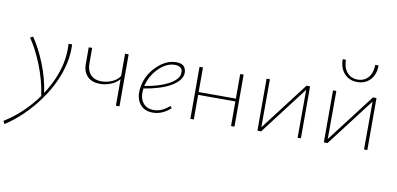

<svg xmlns="http://www.w3.org/2000/svg" viewBox="-135 -926 3064 1483"><g transform="rotate(10 1396.5 -185.0)"><path d="M368 -408Q371 -327 355 -258Q320 -101 211.5 47Q103 195 -40 289L-52 266Q96 174 202 26Q185 -94 139 -209.5Q93 -325 38 -404L61 -414Q115 -336 159.5 -225Q204 -114 220 -1Q300 -124 328 -248Q345 -328 340 -408Z M783 -408H811V0H783V-208Q756 -177 714.5 -161Q673 -145 632 -145Q569 -145 533.5 -180Q498 -215 498 -278V-408H525V-285Q525 -229 555.5 -197.5Q586 -166 640 -166Q681 -166 722 -183.5Q763 -201 783 -234Z M1185 -412Q1233 -412 1250 -386Q1267 -360 1261 -326Q1249 -273 1173.5 -231Q1098 -189 969 -168Q960 -100 988.5 -59Q1017 -18 1076 -18Q1139 -18 1198 -71L1211 -56Q1146 3 1072 3Q998 3 963.5 -51.5Q929 -106 949 -194Q969 -282 1038.5 -347Q1108 -412 1185 -412ZM1236 -326Q1236 -337 1236.5 -351.5Q1237 -366 1221.5 -378Q1206 -390 1178 -390Q1112 -390 1053 -331.5Q994 -273 974 -195Q974 -194 973.5 -191.5Q973 -189 972 -188Q1087 -207 1157 -244.5Q1227 -282 1236 -326Z M1686 -408H1713V0H1686V-193H1394V0H1367V-408H1394V-215H1686Z M2234 -408V0H2208L2209 -376L1922 0H1893V-408H1919L1918 -31L2206 -408Z M2586 -504Q2523 -504 2484.5 -546.5Q2446 -589 2446 -658H2471Q2471 -597 2502.5 -560Q2534 -523 2586 -523Q2638 -523 2669.5 -560Q2701 -597 2701 -659L2727 -658Q2727 -589 2688.5 -546.5Q2650 -504 2586 -504ZM2755 -408V0H2729L2730 -376L2443 0H2414V-408H2440L2439 -31L2727 -408Z"/></g></svg>

Font: EauTestText Extralight
Style: Italic
Weight: 250
Italic angle: -12°
Designer: Christian Thalmann (Catharsis Fonts)
Version: Version 0.001;PS 000.001;hotconv 1.0.88;makeotf.lib2.5.64775